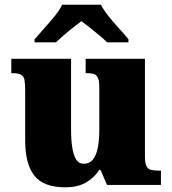

<svg xmlns="http://www.w3.org/2000/svg" viewBox="-20 -786 731 816"><path d="M257 10Q165 10 126 -39.5Q87 -89 87 -189V-402Q87 -431 84 -446.5Q81 -462 69.5 -468.5Q58 -475 32 -475H28V-536H282V-234Q282 -192 287 -159.5Q292 -127 303.5 -108.5Q315 -90 336 -90Q360 -90 374.5 -107.5Q389 -125 395.5 -157.5Q402 -190 402 -235V-417Q402 -444 395.5 -456.5Q389 -469 377 -472Q365 -475 348 -475H344V-536H596V-121Q596 -93 602.5 -80Q609 -67 622 -64Q635 -61 652 -61H664V0H435L407 -64H402Q380 -30 345 -10Q310 10 257 10ZM127 -619Q143 -638 166.5 -664Q190 -690 212 -717Q234 -744 244 -766H409Q420 -744 441.5 -717Q463 -690 487 -664Q511 -638 526 -619V-606H435Q425 -617 404.5 -634Q384 -651 362.5 -668Q341 -685 326 -696Q311 -685 289.5 -668Q268 -651 248.5 -634Q229 -617 218 -606H127Z"/></svg>

Font: Noto Serif Hebrew Black
Style: Regular
Weight: 900
Version: Version 2.003